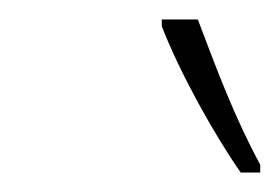

<svg xmlns="http://www.w3.org/2000/svg" viewBox="-20 -783 287 197"><path d="M227 -606H247V-614C221 -662 203 -710 183 -763H146V-756C165 -707 201 -643 227 -606Z"/></svg>

Font: Noto Sans ExtraCondensed ExtraLight
Style: Italic
Weight: 200
Width: 2
Italic angle: -12°
Designer: Monotype Design Team
Foundry: Monotype Imaging Inc.
Version: Version 2.013